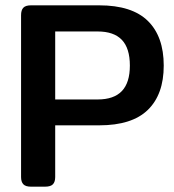

<svg xmlns="http://www.w3.org/2000/svg" viewBox="-20 -700 653 720"><path d="M59 -36V-643Q59 -662 67.5 -671Q76 -680 96 -680H352Q475 -680 534.5 -621.5Q594 -563 594 -454Q594 -346 534.5 -288Q475 -230 352 -230H187V-36Q187 -18 178.5 -9Q170 0 149 0H96Q76 0 67.5 -9Q59 -18 59 -36ZM346 -327Q407 -327 437 -358.5Q467 -390 467 -454Q467 -519 437 -550.5Q407 -582 346 -582H187V-327Z"/></svg>

Font: Mitr
Style: Regular
Weight: 400
Designer: Thanarat Vachiruckul
Foundry: Cadson Demak
Version: Version 1.002